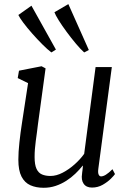

<svg xmlns="http://www.w3.org/2000/svg" viewBox="-20 -880 617 910"><path d="M187 10Q151 10 124 -2Q97 -14 82 -43Q67 -72 67 -123Q67 -140.5 68.2 -161.2Q69.5 -182 72 -205Q74.5 -228 77.5 -251.2Q80.5 -274.5 84 -296L113 -486L64 -510L70 -545L177 -566L196 -556L160 -292Q157.5 -270.5 154.8 -250.5Q152 -230.5 149.5 -211.5Q147 -192.5 145.5 -173.8Q144 -155 144 -136Q144 -99 153.2 -79.5Q162.5 -60 179.5 -53Q196.5 -46 219 -46Q247.5 -46 277.5 -61.8Q307.5 -77.5 334.2 -101.5Q361 -125.5 379 -151L433 -562H510L446 -80Q443.5 -61.5 447.5 -52.8Q451.5 -44 459 -44Q469 -44 482 -52Q495 -60 513 -78L525 -55Q521 -48.5 505.5 -33Q490 -17.5 466.8 -4.2Q443.5 9 416 9Q389 9 376.5 -9Q364 -27 369 -57Q369 -58.5 369.5 -62.5Q370 -66.5 370.8 -72Q371.5 -77.5 372 -83.2Q372.5 -89 373 -94L372 -95Q356.5 -75.5 337 -56.8Q317.5 -38 294 -23Q270.5 -8 243.8 1Q217 10 187 10ZM223.5 -631.5Q205.5 -645 181 -669.5Q156.5 -694 132.2 -721.5Q108 -749 90.2 -772.8Q72.5 -796.5 67 -809L129 -853L245 -645ZM379 -631.5Q362 -646.5 339.8 -673Q317.5 -699.5 295.8 -729Q274 -758.5 258.2 -783.8Q242.5 -809 238 -822L304 -860.5L401 -643Z"/></svg>

Font: Merriweather Light 18pt Light
Style: Italic
Weight: 300
Italic angle: -7.8°
Version: Version 2.101